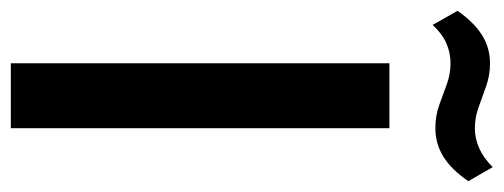

<svg xmlns="http://www.w3.org/2000/svg" viewBox="-325 -623 931 355"><g transform="rotate(90 140.5 -445.5)"><path d="M200 -700V0H80V-700ZM-17 -826Q4 -856 27.5 -871Q51 -886 80 -886Q102 -886 122 -879Q142 -872 161 -865Q180 -858 200 -858Q219 -858 237 -866Q255 -874 272 -891L298 -846Q277 -815 253 -800Q229 -785 200 -785Q177 -785 157.5 -792Q138 -799 119 -806Q100 -813 80 -813Q61 -813 43.5 -805.5Q26 -798 9 -780Z"/></g></svg>

Font: Pathway Extreme 72pt SemiBold
Style: Regular
Weight: 600
Designer: Eduardo Rodriguez Tunni
Foundry: Eduardo Rodriguez Tunni
Version: Version 1.001;gftools[0.9.26]